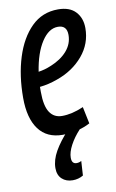

<svg xmlns="http://www.w3.org/2000/svg" viewBox="-87 -597 522 863"><g transform="rotate(-10 174.0 -165.0)"><path d="M291 -20Q263 -5 229.5 2.5Q196 10 165 10Q93 10 55.5 -40.5Q18 -91 18 -184Q18 -286 44 -368.5Q70 -451 119.5 -500Q169 -549 241 -549Q294 -549 321 -520Q348 -491 348 -445Q348 -374 302 -319.5Q256 -265 182 -239Q141 -224 101 -220Q101 -209 101 -197Q101 -133 120.5 -103.5Q140 -74 177 -74Q199 -74 223 -79.5Q247 -85 275 -97ZM227 -472Q185 -472 152.5 -422Q120 -372 107 -288Q136 -292 164 -304Q212 -323 240 -355Q268 -387 268 -428Q268 -472 227 -472ZM191 -7 244 -1Q216 29 199 61Q182 93 182 118Q182 146 204 146Q216 146 226 140L222 206Q200 219 174 219Q144 219 125 201.5Q106 184 106 152Q106 115 128.5 75.5Q151 36 191 -7Z"/></g></svg>

Font: Georama Condensed Medium
Style: Italic
Weight: 500
Width: 3
Italic angle: -9°
Designer: Jean-Baptiste Levee
Foundry: Production Type
Version: Version 1.000